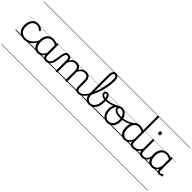

<svg xmlns="http://www.w3.org/2000/svg" viewBox="194 -2658 4798 4798"><g transform="rotate(45 2593.0 -259.5)"><path d="M325 17Q208 17 139.5 -52Q71 -121 71 -243Q71 -303 86.5 -353.5Q102 -404 131 -441Q160 -478 201.5 -498.5Q243 -519 296 -519Q342 -519 386.5 -499Q431 -479 461 -442Q466 -435 465.5 -428.5Q465 -422 456 -413Q447 -404 439.5 -404Q432 -404 425 -410Q396 -437 367 -453.5Q338 -470 293 -470Q256 -470 225 -455Q194 -440 172 -410.5Q150 -381 138 -339.5Q126 -298 126 -245Q126 -179 150.5 -130.5Q175 -82 220 -56Q265 -30 326 -30Q337 -30 342.5 -23Q348 -16 348 -6.5Q348 3 342.5 10Q337 17 325 17ZM0 490H522V500H0ZM0 -20H522V0H0ZM0 -505H522V-500H0ZM0 -1010H522V-1000H0Z M324 17Q315 17 310.5 10Q306 3 306 -6.5Q306 -16 311 -23Q316 -30 325 -30Q384 -30 437.5 -55Q491 -80 534.5 -127Q578 -174 607 -240Q611 -249 620 -248Q629 -247 635.5 -240.5Q642 -234 638 -224Q608 -145 559 -91.5Q510 -38 449.5 -10.5Q389 17 324 17ZM522 490V500ZM522 -20V0ZM522 -505V-500ZM522 -1010V-1000Z M799 17Q744 17 700 -12Q656 -41 631 -98Q606 -155 606 -238Q606 -288 615.5 -331Q625 -374 644 -408.5Q663 -443 690.5 -467.5Q718 -492 754.5 -505.5Q791 -519 836 -519Q874 -519 910.5 -506.5Q947 -494 983 -470V-419Q943 -449 908 -459.5Q873 -470 837 -470Q805 -470 777.5 -460.5Q750 -451 728.5 -432Q707 -413 692.5 -385.5Q678 -358 670 -322Q662 -286 662 -242Q662 -180 678.5 -133Q695 -86 727.5 -59.5Q760 -33 809 -33Q843 -33 875 -49Q907 -65 933.5 -101.5Q960 -138 977 -202L995 -159Q974 -85 940.5 -47Q907 -9 869.5 4Q832 17 799 17ZM1095 17Q1061 17 1037 7Q1013 -3 998 -22Q983 -41 975.5 -69Q968 -97 968 -132V-495Q968 -506 975 -510.5Q982 -515 996 -515Q1009 -515 1015 -510.5Q1021 -506 1021 -496V-133Q1021 -81 1038 -56Q1055 -31 1101 -31Q1108 -31 1112 -23.5Q1116 -16 1115.5 -7Q1115 2 1110.5 9.5Q1106 17 1095 17ZM522 490H1157V500H522ZM522 -20H1157V0H522ZM522 -505H1157V-500H522ZM522 -1010H1157V-1000H522Z M1092 17Q1083 17 1078.5 9.5Q1074 2 1074.5 -7Q1075 -16 1081 -23.5Q1087 -31 1098 -31Q1129 -31 1151.5 -45.5Q1174 -60 1191 -87.5Q1208 -115 1218.5 -155Q1229 -195 1235 -247Q1243 -318 1253.5 -369Q1264 -420 1279.5 -452Q1295 -484 1317.5 -499.5Q1340 -515 1373 -515Q1382 -515 1386.5 -508Q1391 -501 1390.5 -491.5Q1390 -482 1385 -474.5Q1380 -467 1371 -467Q1353 -467 1340 -455.5Q1327 -444 1317 -419Q1307 -394 1299.5 -354Q1292 -314 1285 -257Q1278 -186 1262.5 -134.5Q1247 -83 1223 -49Q1199 -15 1166.5 1Q1134 17 1092 17ZM1157 490H1257V500H1157ZM1157 -20H1257V0H1157ZM1157 -505H1257V-500H1157ZM1157 -1010H1257V-1000H1157Z M1464 15Q1451 15 1445 10.5Q1439 6 1439 -4V-374Q1439 -424 1422 -445.5Q1405 -467 1371 -467Q1360 -467 1354 -474.5Q1348 -482 1348.5 -491.5Q1349 -501 1355 -508Q1361 -515 1373 -515Q1401 -515 1422 -507Q1443 -499 1457 -484Q1471 -469 1479 -449Q1487 -429 1489 -405V-402Q1505 -438 1526.5 -460.5Q1548 -483 1571.5 -496Q1595 -509 1619.5 -514Q1644 -519 1666 -519Q1711 -519 1747.5 -500Q1784 -481 1805.5 -440.5Q1827 -400 1827 -334V-4Q1827 6 1820.5 10.5Q1814 15 1800 15Q1786 15 1780 10.5Q1774 6 1774 -4V-326Q1774 -371 1762.5 -403Q1751 -435 1725.5 -452Q1700 -469 1658 -469Q1634 -469 1609 -461Q1584 -453 1561.5 -435.5Q1539 -418 1521 -388.5Q1503 -359 1491 -316V-4Q1491 6 1484.5 10.5Q1478 15 1464 15ZM2234 17Q2197 17 2172.5 6.5Q2148 -4 2133.5 -24Q2119 -44 2113 -72.5Q2107 -101 2107 -137V-326Q2107 -371 2095.5 -403Q2084 -435 2059 -452Q2034 -469 1993 -469Q1966 -469 1939 -460Q1912 -451 1888 -431Q1864 -411 1845.5 -377Q1827 -343 1816 -292H1792Q1799 -355 1819 -398Q1839 -441 1868 -468Q1897 -495 1931.5 -507Q1966 -519 2001 -519Q2046 -519 2081.5 -500Q2117 -481 2138.5 -440.5Q2160 -400 2160 -334V-137Q2160 -82 2176 -56.5Q2192 -31 2240 -31Q2249 -31 2253.5 -23.5Q2258 -16 2257.5 -7Q2257 2 2251 9.5Q2245 17 2234 17ZM1257 490H2296V500H1257ZM1257 -20H2296V0H1257ZM1257 -505H2296V-500H1257ZM1257 -1010H2296V-1000H1257Z M2232 17Q2220 17 2215 9.5Q2210 2 2211.5 -7Q2213 -16 2219.5 -23.5Q2226 -31 2238 -31Q2274 -31 2309 -52.5Q2344 -74 2376.5 -112.5Q2409 -151 2438.5 -203Q2468 -255 2494 -316Q2520 -377 2540.5 -444Q2561 -511 2575.5 -580Q2590 -649 2598 -716.5Q2606 -784 2606 -845Q2606 -857 2614.5 -863.5Q2623 -870 2633.5 -870Q2644 -870 2652.5 -863.5Q2661 -857 2661 -845Q2661 -789 2653.5 -727Q2646 -665 2633 -601Q2620 -537 2601 -472.5Q2582 -408 2557.5 -347.5Q2533 -287 2505 -232Q2477 -177 2445 -131.5Q2413 -86 2378.5 -53Q2344 -20 2307 -1.5Q2270 17 2232 17ZM2296 490V500ZM2296 -20V0ZM2296 -505V-500ZM2296 -1010V-1000Z M2615 19Q2576 19 2543.5 4.5Q2511 -10 2486.5 -39Q2462 -68 2449 -111.5Q2436 -155 2436 -212V-825Q2436 -924 2464 -971.5Q2492 -1019 2550 -1019Q2587 -1019 2611.5 -1000Q2636 -981 2648.5 -942.5Q2661 -904 2661 -845Q2661 -833 2652.5 -826.5Q2644 -820 2633.5 -820Q2623 -820 2614.5 -826.5Q2606 -833 2606 -845Q2606 -888 2600 -915Q2594 -942 2581.5 -955.5Q2569 -969 2549 -969Q2529 -969 2515 -955.5Q2501 -942 2494.5 -910.5Q2488 -879 2488 -825V-217Q2488 -171 2496.5 -136.5Q2505 -102 2521.5 -78Q2538 -54 2562.5 -42Q2587 -30 2620 -30Q2646 -30 2669.5 -38.5Q2693 -47 2713.5 -63.5Q2734 -80 2750 -103.5Q2766 -127 2777.5 -158Q2789 -189 2795 -227Q2801 -265 2801 -309Q2801 -398 2781.5 -441.5Q2762 -485 2738 -485Q2727 -485 2722.5 -495Q2718 -505 2722 -515Q2726 -525 2738 -525Q2766 -525 2787.5 -509Q2809 -493 2823.5 -464Q2838 -435 2845 -395.5Q2852 -356 2852 -309Q2852 -261 2845 -218Q2838 -175 2824.5 -138.5Q2811 -102 2790.5 -73Q2770 -44 2744 -23.5Q2718 -3 2686 8Q2654 19 2615 19ZM2296 490H2935V500H2296ZM2296 -20H2935V0H2296ZM2296 -505H2935V-500H2296ZM2296 -1010H2935V-1000H2296Z M2829 -342Q2776 -342 2739 -356Q2702 -370 2683.5 -395.5Q2665 -421 2665 -452Q2665 -472 2674 -488.5Q2683 -505 2699.5 -515Q2716 -525 2738 -525Q2751 -525 2755.5 -515Q2760 -505 2756 -495Q2752 -485 2738 -485Q2722 -485 2715.5 -475Q2709 -465 2709 -452Q2709 -425 2738.5 -405Q2768 -385 2830 -385Q2869 -385 2909 -390.5Q2949 -396 2988.5 -407.5Q3028 -419 3066.5 -435Q3105 -451 3141 -472Q3153 -479 3159.5 -472.5Q3166 -466 3166 -455.5Q3166 -445 3155 -439Q3106 -408 3052 -386Q2998 -364 2941.5 -353Q2885 -342 2829 -342ZM2935 490H2954V500H2935ZM2935 -20H2954V0H2935ZM2935 -505H2954V-500H2935ZM2935 -1010H2954V-1000H2935Z M3261 19Q3193 19 3142 -15.5Q3091 -50 3064 -110.5Q3037 -171 3037 -250Q3037 -308 3053 -354.5Q3069 -401 3099.5 -435Q3130 -469 3173 -487Q3216 -505 3270 -505Q3278 -505 3280.5 -498Q3283 -491 3280.5 -483.5Q3278 -476 3269 -476Q3237 -476 3209.5 -465.5Q3182 -455 3160 -435Q3138 -415 3123 -387Q3108 -359 3100 -324.5Q3092 -290 3092 -250Q3092 -185 3112.5 -135.5Q3133 -86 3170.5 -58.5Q3208 -31 3261 -31Q3300 -31 3331 -46.5Q3362 -62 3383.5 -91.5Q3405 -121 3416.5 -161.5Q3428 -202 3428 -250Q3428 -321 3404.5 -371Q3381 -421 3344.5 -446.5Q3308 -472 3269 -472Q3257 -472 3250.5 -479Q3244 -486 3244 -495.5Q3244 -505 3250.5 -512Q3257 -519 3269 -519Q3324 -519 3373 -487Q3422 -455 3452.5 -394.5Q3483 -334 3483 -250Q3483 -202 3473 -161Q3463 -120 3444 -87Q3425 -54 3397.5 -30Q3370 -6 3336 6.5Q3302 19 3261 19ZM2953 490H3554V500H2953ZM2953 -20H3554V0H2953ZM2953 -505H3554V-500H2953ZM2953 -1010H3554V-1000H2953Z M3387 -294Q3316 -294 3265 -311Q3214 -328 3186 -358.5Q3158 -389 3158 -427Q3158 -453 3172.5 -473.5Q3187 -494 3212.5 -506.5Q3238 -519 3268 -519Q3280 -519 3286.5 -512Q3293 -505 3293.5 -495.5Q3294 -486 3287.5 -479Q3281 -472 3269 -472Q3238 -472 3222.5 -458Q3207 -444 3207 -426Q3207 -388 3255 -362.5Q3303 -337 3386 -337Q3441 -337 3494 -346Q3547 -355 3596.5 -372Q3646 -389 3689 -413.5Q3732 -438 3767 -469Q3775 -476 3783.5 -472Q3792 -468 3794.5 -458.5Q3797 -449 3786 -439Q3750 -405 3704.5 -378Q3659 -351 3607.5 -332Q3556 -313 3500 -303.5Q3444 -294 3387 -294ZM3554 490H3585V500H3554ZM3554 -20H3585V0H3554ZM3554 -505H3585V-500H3554ZM3554 -1010H3585V-1000H3554Z M3862 17Q3807 17 3763 -12Q3719 -41 3694 -98Q3669 -155 3669 -238Q3669 -288 3678.5 -331Q3688 -374 3707 -408.5Q3726 -443 3754 -467.5Q3782 -492 3818.5 -505.5Q3855 -519 3900 -519Q3933 -519 3966 -509Q3999 -499 4032 -480V-996Q4032 -1006 4038.5 -1010.5Q4045 -1015 4059 -1015Q4072 -1015 4078 -1010.5Q4084 -1006 4084 -996V-129Q4084 -73 4101.5 -52Q4119 -31 4170 -31Q4179 -31 4183 -23.5Q4187 -16 4186.5 -7Q4186 2 4180.5 9.5Q4175 17 4164 17Q4132 17 4108 10Q4084 3 4068.5 -11Q4053 -25 4044.5 -45.5Q4036 -66 4034 -92V-96Q4012 -50 3982 -25Q3952 0 3921 8.5Q3890 17 3862 17ZM3872 -33Q3904 -33 3934 -47Q3964 -61 3989.5 -93Q4015 -125 4032 -181V-428Q3997 -452 3964.5 -461Q3932 -470 3900 -470Q3868 -470 3840.5 -460.5Q3813 -451 3791.5 -432Q3770 -413 3755.5 -385.5Q3741 -358 3733 -322Q3725 -286 3725 -242Q3725 -180 3741.5 -133Q3758 -86 3790.5 -59.5Q3823 -33 3872 -33ZM3585 490H4226V500H3585ZM3585 -20H4226V0H3585ZM3585 -505H4226V-500H3585ZM3585 -1010H4226V-1000H3585Z M4161 17Q4150 17 4144.5 9.5Q4139 2 4139.5 -7Q4140 -16 4147 -23.5Q4154 -31 4167 -31Q4204 -31 4235 -43Q4266 -55 4290 -75Q4314 -95 4332 -120Q4350 -145 4360 -172Q4364 -183 4373 -182.5Q4382 -182 4388 -174.5Q4394 -167 4391 -157Q4380 -124 4360 -93Q4340 -62 4311.5 -37Q4283 -12 4245 2.5Q4207 17 4161 17ZM4226 490V500ZM4226 -20V0ZM4226 -505V-500ZM4226 -1010V-1000Z M4488 17Q4450 17 4424.5 6.5Q4399 -4 4384.5 -24Q4370 -44 4364 -72.5Q4358 -101 4358 -137V-496Q4358 -506 4364 -510.5Q4370 -515 4383 -515Q4397 -515 4403.5 -510.5Q4410 -506 4410 -496V-137Q4410 -82 4426.5 -56.5Q4443 -31 4494 -31Q4503 -31 4507.5 -23.5Q4512 -16 4511.5 -7Q4511 2 4505.5 9.5Q4500 17 4488 17ZM4384 -683Q4362 -683 4351 -695.5Q4340 -708 4340 -732Q4340 -757 4351 -769.5Q4362 -782 4384 -782Q4405 -782 4416 -769.5Q4427 -757 4427 -732Q4428 -707 4416.5 -695Q4405 -683 4384 -683ZM4226 490H4551V500H4226ZM4226 -20H4551V0H4226ZM4226 -505H4551V-500H4226ZM4226 -1010H4551V-1000H4226Z M4486 17Q4475 17 4469.5 9.5Q4464 2 4464.5 -7Q4465 -16 4472 -23.5Q4479 -31 4492 -31Q4525 -31 4551.5 -43Q4578 -55 4597 -76Q4616 -97 4626.5 -125Q4637 -153 4638 -186Q4639 -198 4648 -201.5Q4657 -205 4665.5 -201.5Q4674 -198 4673 -186Q4672 -142 4657.5 -104.5Q4643 -67 4618.5 -40Q4594 -13 4560 2Q4526 17 4486 17ZM4551 490V500ZM4551 -20V0ZM4551 -505V-500ZM4551 -1010V-1000Z M4829 17Q4774 17 4730 -12Q4686 -41 4660.5 -98Q4635 -155 4635 -238Q4635 -288 4644.5 -331Q4654 -374 4673 -408.5Q4692 -443 4720 -467.5Q4748 -492 4784.5 -505.5Q4821 -519 4865 -519Q4899 -519 4932 -509Q4965 -499 4998 -479V-495Q4998 -506 5004.5 -510.5Q5011 -515 5025 -515Q5039 -515 5045 -510.5Q5051 -506 5051 -496V-91Q5051 -70 5055.5 -56.5Q5060 -43 5070 -36.5Q5080 -30 5095 -30Q5105 -30 5114.5 -33.5Q5124 -37 5133.5 -44.5Q5143 -52 5154 -63Q5159 -69 5165.5 -68.5Q5172 -68 5178 -61Q5185 -55 5186 -48Q5187 -41 5183 -34Q5172 -19 5156 -7.5Q5140 4 5122 10.5Q5104 17 5086 17Q5065 17 5049.5 11.5Q5034 6 5022.5 -5.5Q5011 -17 5005.5 -33.5Q5000 -50 4999 -72Q4999 -76 4998.5 -81.5Q4998 -87 4998 -92Q4975 -47 4946 -23.5Q4917 0 4886.5 8.5Q4856 17 4829 17ZM4691 -242Q4691 -180 4707.5 -133Q4724 -86 4756.5 -59.5Q4789 -33 4838 -33Q4870 -33 4900.5 -46.5Q4931 -60 4956.5 -92.5Q4982 -125 4998 -181V-429Q4963 -453 4931 -461.5Q4899 -470 4866 -470Q4834 -470 4807 -460.5Q4780 -451 4758.5 -432Q4737 -413 4722 -385.5Q4707 -358 4699 -322Q4691 -286 4691 -242ZM4551 490H5186V500H4551ZM4551 -20H5186V0H4551ZM4551 -505H5186V-500H4551ZM4551 -1010H5186V-1000H4551Z"/></g></svg>

Font: Playwrite ES Deco Guides
Style: Regular
Weight: 400
Designer: Veronika Burian, José Scaglione
Foundry: TypeTogether
Version: Version 1.003